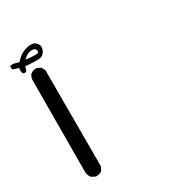

<svg xmlns="http://www.w3.org/2000/svg" viewBox="-169 -622 835 905"><g transform="rotate(-30 249.0 -170.0)"><path d="M88 176 68 166Q54 150 55 129L57 -369Q59 -385 68 -396Q82 -408 104 -406L123 -396L133 -377V146L123 166Q109 178 88 176ZM43 -414 33 -418Q28 -427 31 -448L1 -457Q-3 -464 -2 -473L1 -478L16 -479L47 -471Q59 -486 77 -498.5Q95 -511 123.5 -515Q152 -519 165 -500.5Q178 -482 166.5 -460Q155 -438 129.5 -437.5Q104 -437 59 -440Q58 -426 51 -416ZM144 -465Q151 -477 142 -485Q133 -493 115 -490Q97 -487 76 -467Q127 -460 144 -465Z"/></g></svg>

Font: NaniFont Regular
Style: Regular
Weight: 400
Designer: Nanigashitei
Version: Version 1.036